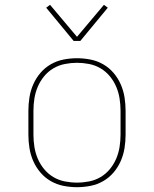

<svg xmlns="http://www.w3.org/2000/svg" viewBox="-20 -770 640 798"><path d="M300 8Q272 8 244 2.5Q216 -3 191.5 -17Q167 -31 148.5 -52.5Q130 -74 118.5 -100Q107 -126 102.5 -154Q98 -182 98 -210V-310Q98 -338 102.5 -366Q107 -394 118.5 -420Q130 -446 148.5 -467.5Q167 -489 191.5 -503Q216 -517 244 -522.5Q272 -528 300 -528Q328 -528 356 -522.5Q384 -517 408.5 -503Q433 -489 451.5 -467.5Q470 -446 481.5 -420Q493 -394 497.5 -366Q502 -338 502 -310V-210Q502 -182 497.5 -154Q493 -126 481.5 -100Q470 -74 451.5 -52.5Q433 -31 408.5 -17Q384 -3 356 2.5Q328 8 300 8ZM300 -11Q325 -11 350.5 -16Q376 -21 398 -34Q420 -47 436.5 -67Q453 -87 463 -110.5Q473 -134 477 -159.5Q481 -185 481 -210V-310Q481 -335 477 -360.5Q473 -386 463 -409.5Q453 -433 436.5 -453Q420 -473 398 -486Q376 -499 350.5 -504Q325 -509 300 -509Q275 -509 249.5 -504Q224 -499 202 -486Q180 -473 163.5 -453Q147 -433 137 -409.5Q127 -386 123 -360.5Q119 -335 119 -310V-210Q119 -185 123 -159.5Q127 -134 137 -110.5Q147 -87 163.5 -67Q180 -47 202 -34Q224 -21 249.5 -16Q275 -11 300 -11ZM286 -600 172 -738 188 -750 300 -617 412 -750 428 -738 314 -600Z"/></svg>

Font: Iosevka Etoile Thin
Style: Regular
Weight: 100
Designer: Belleve Invis
Foundry: Belleve Invis
Version: Version 22.1.2; ttfautohint (v1.8.4)